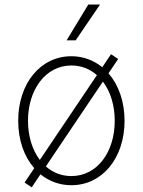

<svg xmlns="http://www.w3.org/2000/svg" viewBox="-20 -801 625 841"><path d="M119 19.5 157.3 -37.6C195 -7.1 241.1 10.3 292.6 10.3C427.6 10.3 525.6 -108.3 525.6 -272C525.6 -356.5 499.3 -429.3 455.3 -479.8L497.5 -542.6L466.3 -563.6L427.9 -506.4C390.3 -537.3 344.1 -554.7 292.6 -554.7C157.7 -554.7 59.7 -436.1 59.7 -272C59.7 -187.1 85.9 -114.7 130 -64.3L87.7 -1.4ZM292.6 -29.8C248.9 -29.8 210.9 -45.5 180.8 -72.1L430.8 -443.5C463.8 -399.9 482.6 -339.5 482.6 -272C482.6 -136.7 407.3 -29.8 292.6 -29.8ZM154.5 -100.5C121.4 -144.2 102.6 -204.5 102.6 -272C102.6 -406.6 178.6 -514.2 292.6 -514.2C336.3 -514.2 374.3 -498.6 404.5 -471.9ZM271.7 -624.3H311.4L418.3 -781.2H366.8Z"/></svg>

Font: Karasuma Gothic
Style: Thin
Weight: 200
Designer: Rasmus Andersson / Ryoko Ishizuka
Foundry: rsms
Version: Version 1.00